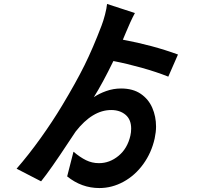

<svg xmlns="http://www.w3.org/2000/svg" viewBox="-20 -865 1040 972"><path d="M770 -224Q770 -197 763 -164Q747 -92 705.5 -34.5Q664 23 605.5 55Q547 87 483 87Q393 87 320 28L352 -97Q385 -69 415.5 -54Q446 -39 481 -39Q535 -39 580 -76Q625 -113 640 -178Q644 -195 644 -214Q644 -260 615.5 -284Q587 -308 543 -308Q448 -308 363 -199L327 -145Q235 -5 188 53L64 -11Q125 -81 185.5 -165.5Q246 -250 294 -330Q365 -448 408 -535Q451 -622 494 -735Q503 -758 511.5 -790.5Q520 -823 522 -845L663 -799Q651 -777 639 -750.5Q627 -724 618 -702L602 -664Q753 -636 881 -589L832 -477Q772 -501 697 -522Q622 -543 554 -556Q499 -443 455 -373Q481 -391 517.5 -404Q554 -417 593 -417Q653 -417 692.5 -390Q732 -363 751 -319Q770 -275 770 -224Z"/></svg>

Font: Sinter Bold
Style: Regular
Weight: 700
Foundry: Adobe & rsms
Version: Version 1.000